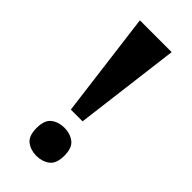

<svg xmlns="http://www.w3.org/2000/svg" viewBox="-231 -763 820 820"><g transform="rotate(45 179.0 -353.0)"><path d="M144 -236 83 -714H275L215 -236ZM180 8Q145 8 120.5 -10.5Q96 -29 96 -77Q96 -125 120.5 -143.5Q145 -162 180 -162Q214 -162 239 -143.5Q264 -125 264 -77Q264 -29 239 -10.5Q214 8 180 8Z"/></g></svg>

Font: Noto Serif Lao Condensed Black
Style: Regular
Weight: 900
Width: 3
Designer: Monotype Design Team
Foundry: Monotype Imaging Inc.
Version: Version 2.003; ttfautohint (v1.8.4.7-5d5b)